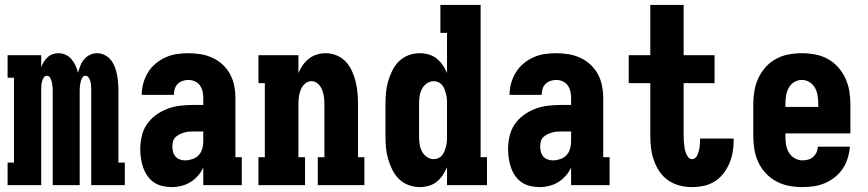

<svg xmlns="http://www.w3.org/2000/svg" viewBox="-20 -755 3540 783"><path d="M11 0V-92H37V-438H11V-530H148V-481Q152 -492 158.5 -502.5Q165 -513 174 -521.5Q183 -530 194.5 -534Q206 -538 218 -538Q234 -538 248 -531.5Q262 -525 272 -513Q282 -501 288.5 -486.5Q295 -472 298 -458Q302 -472 307.5 -486.5Q313 -501 323 -513Q333 -525 347 -531.5Q361 -538 376 -538Q392 -538 407 -530.5Q422 -523 432 -510.5Q442 -498 448 -482.5Q454 -467 457 -451.5Q460 -436 461.5 -419.5Q463 -403 463 -387V-92H489V0H352V-387Q352 -396 351.5 -404.5Q351 -413 349 -421.5Q347 -430 342 -438Q337 -446 329 -446Q320 -446 315.5 -438Q311 -430 309 -421.5Q307 -413 306 -404.5Q305 -396 305 -387V0H195V-387Q195 -396 194 -404.5Q193 -413 191 -421.5Q189 -430 184.5 -438Q180 -446 171 -446Q163 -446 158 -438Q153 -430 151 -421.5Q149 -413 148.5 -404.5Q148 -396 148 -387V0Z M679 8Q661 8 642 3.5Q623 -1 607.5 -11.5Q592 -22 581 -38Q570 -54 564 -71.5Q558 -89 555 -108Q552 -127 552 -146Q552 -173 558 -199.5Q564 -226 579 -248Q594 -270 616 -286Q638 -302 663.5 -311.5Q689 -321 715.5 -324Q742 -327 769 -327H809V-356Q809 -370 806 -383Q803 -396 795 -407Q787 -418 774.5 -423.5Q762 -429 748 -429Q736 -429 724.5 -425Q713 -421 704.5 -412.5Q696 -404 692.5 -392Q689 -380 689 -368H558Q558 -392 564.5 -415.5Q571 -439 583.5 -459.5Q596 -480 614.5 -495.5Q633 -511 655 -521Q677 -531 700.5 -534.5Q724 -538 748 -538Q773 -538 798 -534Q823 -530 846 -519.5Q869 -509 887.5 -492Q906 -475 918 -453Q930 -431 935 -406Q940 -381 940 -356V-114H966V0H809V-72Q801 -54 787.5 -38.5Q774 -23 757 -12.5Q740 -2 720 3Q700 8 679 8ZM734 -101Q749 -101 764.5 -106Q780 -111 790.5 -122.5Q801 -134 805 -149Q809 -164 809 -180V-219H769Q759 -219 749 -218Q739 -217 729.5 -214Q720 -211 711 -206.5Q702 -202 695 -195Q688 -188 685.5 -178Q683 -168 683 -158Q683 -147 685.5 -136.5Q688 -126 695 -117.5Q702 -109 712.5 -105Q723 -101 734 -101Z M1034 0V-114H1060V-416H1034V-530H1197V-457Q1204 -474 1214.5 -489Q1225 -504 1239.5 -515.5Q1254 -527 1272 -532.5Q1290 -538 1308 -538Q1331 -538 1353 -529Q1375 -520 1390.5 -503Q1406 -486 1415.5 -465Q1425 -444 1430.5 -421.5Q1436 -399 1438 -376Q1440 -353 1440 -330V-114H1466V0H1276V-114H1303V-330Q1303 -345 1301 -360Q1299 -375 1293.5 -389Q1288 -403 1276.5 -413.5Q1265 -424 1250 -424Q1235 -424 1223.5 -413.5Q1212 -403 1206.5 -389Q1201 -375 1199 -360Q1197 -345 1197 -330V-114H1224V0Z M1691 8Q1668 8 1645.5 -0.5Q1623 -9 1606.5 -25.5Q1590 -42 1579.5 -63.5Q1569 -85 1562.5 -107.5Q1556 -130 1554 -153.5Q1552 -177 1552 -200V-330Q1552 -353 1554 -376.5Q1556 -400 1562.5 -422.5Q1569 -445 1579.5 -466.5Q1590 -488 1606.5 -504.5Q1623 -521 1645.5 -529.5Q1668 -538 1691 -538Q1710 -538 1728 -533Q1746 -528 1760.5 -516.5Q1775 -505 1785.5 -489.5Q1796 -474 1803 -457V-621H1776V-735H1940V-114H1966V0H1803V-73Q1796 -56 1785.5 -40.5Q1775 -25 1760.5 -13.5Q1746 -2 1728 3Q1710 8 1691 8ZM1749 -106Q1759 -106 1768.5 -110.5Q1778 -115 1784 -123Q1790 -131 1793.5 -140.5Q1797 -150 1799.5 -160Q1802 -170 1802.5 -180Q1803 -190 1803 -200V-330Q1803 -340 1802.5 -350Q1802 -360 1799.5 -370Q1797 -380 1793.5 -389.5Q1790 -399 1784 -407Q1778 -415 1768.5 -419.5Q1759 -424 1749 -424Q1733 -424 1720 -414.5Q1707 -405 1700 -391Q1693 -377 1691 -361.5Q1689 -346 1689 -330V-200Q1689 -184 1691 -168.5Q1693 -153 1700 -139Q1707 -125 1720 -115.5Q1733 -106 1749 -106Z M2179 8Q2161 8 2142 3.5Q2123 -1 2107.5 -11.5Q2092 -22 2081 -38Q2070 -54 2064 -71.5Q2058 -89 2055 -108Q2052 -127 2052 -146Q2052 -173 2058 -199.5Q2064 -226 2079 -248Q2094 -270 2116 -286Q2138 -302 2163.5 -311.5Q2189 -321 2215.5 -324Q2242 -327 2269 -327H2309V-356Q2309 -370 2306 -383Q2303 -396 2295 -407Q2287 -418 2274.5 -423.5Q2262 -429 2248 -429Q2236 -429 2224.5 -425Q2213 -421 2204.5 -412.5Q2196 -404 2192.5 -392Q2189 -380 2189 -368H2058Q2058 -392 2064.5 -415.5Q2071 -439 2083.5 -459.5Q2096 -480 2114.5 -495.5Q2133 -511 2155 -521Q2177 -531 2200.5 -534.5Q2224 -538 2248 -538Q2273 -538 2298 -534Q2323 -530 2346 -519.5Q2369 -509 2387.5 -492Q2406 -475 2418 -453Q2430 -431 2435 -406Q2440 -381 2440 -356V-114H2466V0H2309V-72Q2301 -54 2287.5 -38.5Q2274 -23 2257 -12.5Q2240 -2 2220 3Q2200 8 2179 8ZM2234 -101Q2249 -101 2264.5 -106Q2280 -111 2290.5 -122.5Q2301 -134 2305 -149Q2309 -164 2309 -180V-219H2269Q2259 -219 2249 -218Q2239 -217 2229.5 -214Q2220 -211 2211 -206.5Q2202 -202 2195 -195Q2188 -188 2185.5 -178Q2183 -168 2183 -158Q2183 -147 2185.5 -136.5Q2188 -126 2195 -117.5Q2202 -109 2212.5 -105Q2223 -101 2234 -101Z M2802 8Q2776 8 2751 1.5Q2726 -5 2705 -19.5Q2684 -34 2669.5 -55.5Q2655 -77 2646.5 -101.5Q2638 -126 2635 -151.5Q2632 -177 2632 -203V-416H2544V-530H2632V-735H2768V-530H2894V-416H2768V-203Q2768 -194 2768.5 -184.5Q2769 -175 2770 -166Q2771 -157 2772.5 -148Q2774 -139 2777.5 -130Q2781 -121 2787 -113.5Q2793 -106 2802 -106Q2810 -106 2816 -111.5Q2822 -117 2825 -124.5Q2828 -132 2830 -139.5Q2832 -147 2833 -154.5Q2834 -162 2834.5 -170Q2835 -178 2835 -186Q2835 -187 2835 -188Q2835 -189 2835 -190H2971Q2972 -188 2972 -185Q2972 -182 2972 -180Q2972 -156 2967.5 -132Q2963 -108 2953.5 -86.5Q2944 -65 2929 -46Q2914 -27 2893.5 -14.5Q2873 -2 2849.5 3Q2826 8 2802 8Z M3252 8Q3225 8 3198 3Q3171 -2 3146.5 -15Q3122 -28 3103 -48.5Q3084 -69 3072.5 -93.5Q3061 -118 3056.5 -145.5Q3052 -173 3052 -200V-330Q3052 -357 3056.5 -384Q3061 -411 3072.5 -436Q3084 -461 3102.5 -481.5Q3121 -502 3145 -515Q3169 -528 3196 -533Q3223 -538 3250 -538Q3277 -538 3304 -533Q3331 -528 3355 -515Q3379 -502 3397.5 -481.5Q3416 -461 3427.5 -436Q3439 -411 3443.5 -384Q3448 -357 3448 -330V-211H3183V-200Q3183 -183 3185.5 -166Q3188 -149 3196.5 -134Q3205 -119 3220 -110Q3235 -101 3252 -101Q3264 -101 3275.5 -104Q3287 -107 3296 -115Q3305 -123 3310 -134Q3315 -145 3315 -157H3446Q3444 -133 3437 -110Q3430 -87 3417 -67.5Q3404 -48 3385.5 -33Q3367 -18 3345 -8.5Q3323 1 3299.5 4.5Q3276 8 3252 8ZM3317 -319V-330Q3317 -347 3314.5 -364Q3312 -381 3304 -396Q3296 -411 3281.5 -420Q3267 -429 3250 -429Q3233 -429 3218.5 -420Q3204 -411 3196 -396Q3188 -381 3185.5 -364Q3183 -347 3183 -330V-319Z"/></svg>

Font: Iosevka Slab Heavy
Style: Regular
Weight: 900
Monospace: yes
Designer: Belleve Invis
Foundry: Belleve Invis
Version: Version 11.1.0; ttfautohint (v1.8.3)